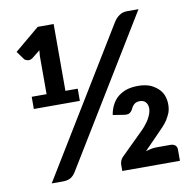

<svg xmlns="http://www.w3.org/2000/svg" viewBox="-80 -805 896 887"><g transform="rotate(-10 367.5 -362.0)"><path d="M626.5 -723.1 206.5 -35.6Q194.3 -15.1 179.2 -7.3Q164.6 0 144.5 0H91.8L508.8 -682.6Q520 -701.2 536.6 -712.4Q551.8 -723.1 573.7 -723.1ZM228.5 -410.2H286.1V-353H70.3V-410.2H140.1V-589.8L142.6 -615.7L104 -585Q97.7 -580.6 91.8 -579.6Q85 -578.6 80.6 -580.1Q75.2 -581.1 70.8 -583.5Q67.4 -585.4 64.9 -588.9L37.6 -626.5L153.8 -723.6H228.5ZM599.6 -80.1H664.1Q677.2 -80.1 686 -72.3Q693.4 -64.9 693.4 -52.7V0H422.9V-28.3Q422.9 -37.6 426.3 -46.4Q429.2 -55.7 437.5 -64L542 -167Q555.2 -180.2 563 -190.4Q574.7 -205.1 580.1 -214.8Q586.9 -227.5 591.3 -239.3Q595.7 -253.4 595.7 -263.2Q595.7 -281.2 585.9 -292.5Q576.2 -303.7 558.6 -303.7Q542 -303.7 532.2 -295.4Q522 -286.6 515.6 -271.5Q509.3 -260.7 500 -255.9Q491.7 -251.5 474.1 -254.4L424.3 -262.2Q428.2 -288.6 440.9 -312Q451.7 -332.5 470.7 -347.2Q490.2 -361.8 512.2 -368.2Q534.7 -374.5 563.5 -374.5Q591.8 -374.5 615.7 -366.2Q634.3 -359.4 653.8 -342.8Q669.4 -329.1 677.7 -309.1Q685.5 -289.1 685.5 -266.1Q685.5 -246.1 679.7 -228.5Q674.8 -215.8 663.1 -195.8Q654.3 -182.1 639.2 -166Q634.8 -161.1 625 -151.4Q615.2 -141.6 610.8 -136.7L546.9 -71.3Q569.8 -77.1 574.7 -78.1Q586.4 -80.1 599.6 -80.1Z"/></g></svg>

Font: Lato-SemiBold
Style: Bold
Weight: 500
Designer: Lukasz Dziedzic with Adam Twardoch and Botio Nikoltchev
Foundry: tyPoland Lukasz Dziedzic
Version: ""